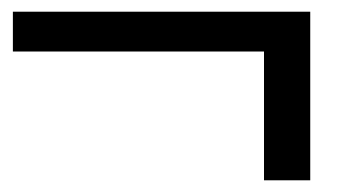

<svg xmlns="http://www.w3.org/2000/svg" viewBox="-20 -380 582 328"><path d="M510 -72H431V-292H2V-360H510Z"/></svg>

Font: Fette Mikado
Style: Regular
Weight: 400
Designer: Peter Wiegel
Foundry: Peter Wiegel
Version: Version 1.000